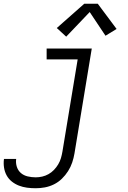

<svg xmlns="http://www.w3.org/2000/svg" viewBox="-61 -788 681 1021"><path d="M129 213Q105 213 82.5 210Q60 207 39.5 199Q19 191 2 177.5Q-15 164 -25.5 145Q-36 126 -39.5 103.5Q-43 81 -40 58Q-39 58 -39 57.5Q-39 57 -39 57H25Q25 57 25 57Q25 57 25 57Q22 79 28.5 99Q35 119 50 132Q65 145 86 150Q107 155 129 155Q146 155 163.5 151Q181 147 197 138Q213 129 226 115.5Q239 102 248.5 86Q258 70 263 53Q268 36 271 18L352 -472H187V-530H427L335 28Q331 52 323 76Q315 100 301 122Q287 144 268 162.5Q249 181 225.5 192.5Q202 204 177.5 208.5Q153 213 129 213ZM291 -593 241 -639 387 -768H459L559 -634L500 -598L416 -724Z"/></svg>

Font: Iosevka Curly Light Extended
Style: Italic
Weight: 300
Width: 7
Italic angle: -9°
Monospace: yes
Designer: Belleve Invis
Foundry: Belleve Invis
Version: Version 11.1.0; ttfautohint (v1.8.3)